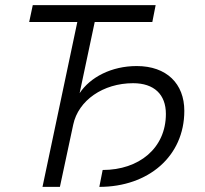

<svg xmlns="http://www.w3.org/2000/svg" viewBox="-20 -730 799 750"><path d="M146 0H214L266 -243C286 -338 383 -405 500 -405C582 -405 628 -361 628 -285C628 -151 523 -66 381 -66L368 0C559 0 700 -119 700 -297C700 -403 631 -472 514 -472C415 -472 332 -428 291 -366L350 -644H575L588 -710H108L94 -644H282Z"/></svg>

Font: Geist Light
Style: Italic
Weight: 300
Italic angle: -12°
Designer: Basement.studio, Andrés Briganti, Mateo Zaragoza
Foundry: Basement.studio, Vercel, Andrés Briganti, Guido Ferreyra, Mateo Zaragoza
Version: Version 1.500